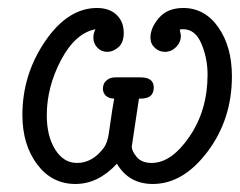

<svg xmlns="http://www.w3.org/2000/svg" viewBox="-20 -457 601 481"><path d="M36.1 -168.9Q36.1 -270 93 -353.5Q149.9 -437 223.1 -437Q253.9 -437 272 -419.9Q290 -402.8 290 -375Q290 -350.1 276.6 -338.6Q263.2 -327.1 249 -327.1Q233.9 -327.1 223.9 -337.6Q213.9 -348.1 213.9 -362.8Q213.9 -374 219.2 -383.8Q168.5 -374 132.8 -306.4Q97.2 -238.8 97.2 -168Q97.2 -116.2 118.2 -82.5Q139.2 -48.8 172.9 -48.8Q211.9 -48.8 240.2 -86.9Q245.1 -93.8 248 -102.8Q251 -111.8 252.4 -121.3Q253.9 -130.9 257.6 -157Q261.2 -183.1 266.1 -210Q252.9 -210 245.4 -217Q237.8 -224.1 237.8 -234.9Q237.8 -240.7 240 -246.3Q242.2 -252 249.5 -257.6Q256.8 -263.2 270 -263.2H332Q365.2 -263.2 365.2 -237.8Q365.2 -210 333 -210H328.1Q310.1 -90.8 310.1 -89.8Q310.1 -78.6 322.5 -63.7Q335 -48.8 359.9 -48.8Q409.7 -48.8 454.8 -115Q500 -181.2 500 -270Q500 -311 484.6 -347.4Q469.2 -383.8 439 -383.8Q433.1 -383.8 430.2 -382.8Q433.1 -370.6 433.1 -367.2Q433.1 -351.1 421.1 -339.1Q409.2 -327.1 393.1 -327.1Q378.9 -327.1 367.9 -337.2Q356.9 -347.2 356.9 -362.8Q356.9 -387.7 378.4 -412.4Q399.9 -437 439 -437Q493.2 -437 527.1 -388.4Q561 -339.8 561 -266.1Q561 -158.2 500 -77.1Q439 3.9 362.8 3.9Q302.7 3.9 272.9 -46.9Q226.1 3.9 168.9 3.9Q109.9 3.9 73 -45.4Q36.1 -94.7 36.1 -168.9Z"/></svg>

Font: CMU Typewriter Text
Style: LightOblique
Weight: 200
Italic angle: -9.46001°
Version: Version 0.7.0